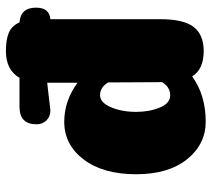

<svg xmlns="http://www.w3.org/2000/svg" viewBox="-54 -672 732 665"><g transform="rotate(-90 312.5 -339.0)"><path d="M579 -150Q579 -69 552 -34.5Q525 0 469 0Q405 0 381 -40Q316 7 224 7Q146 7 94 -57.5Q42 -122 42 -234Q42 -348 93 -415.5Q144 -483 224 -483Q296 -483 359 -437V-542Q338 -540 314.5 -537Q291 -534 277.5 -532.5Q264 -531 263 -531Q242 -531 228.5 -544.5Q215 -558 215 -579Q215 -638 276 -638H376Q403 -685 469 -685Q508 -685 532 -675Q556 -665 568 -638Q619 -634 619 -581Q619 -557 609 -545Q599 -533 579 -531ZM361 -144 360 -331Q343 -359 316 -359Q290 -359 274 -321Q258 -283 258 -234Q258 -188 273 -152Q288 -116 315 -116Q344 -116 361 -144Z"/></g></svg>

Font: Coiny 2.0
Style: Regular
Weight: 400
Version: Version 1.001 July 11, 2018